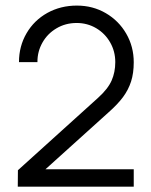

<svg xmlns="http://www.w3.org/2000/svg" viewBox="-20 -682 553 701"><path d="M146 -64H468.3V-0.5H44.9L45.4 -60.5L338.4 -325.2Q374 -357.4 387.5 -387.9Q400.9 -418.5 400.9 -455.1Q400.9 -494.6 382.1 -527.3Q363.3 -560.1 331.1 -579.1Q298.8 -598.1 259.8 -598.1Q219.2 -598.1 186.3 -578.6Q153.3 -559.1 135 -526.6Q116.7 -494.1 116.7 -457Q116.7 -456.1 116.7 -455.1H49.3Q49.3 -513.2 76.9 -560.5Q104.5 -607.9 152.8 -634.8Q201.2 -661.6 260.7 -661.6Q318.8 -661.6 366.2 -634Q413.6 -606.4 440.9 -559.1Q468.3 -511.7 468.3 -454.6Q468.3 -414.6 458.5 -384.3Q448.7 -354 429.2 -327.6Q409.7 -301.3 376 -271.5Z"/></svg>

Font: Potro Sans Bangla
Style: Regular
Weight: 400
Designer: Jayed Ahsan Saad
Foundry: Codepotro
Version: Potro Sans Bangla; Version 0.905